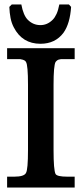

<svg xmlns="http://www.w3.org/2000/svg" viewBox="-20 -844 358 864"><path d="M300 -813Q295 -738 266 -697Q229 -647 162 -647Q80 -647 42 -721Q32 -740 27.5 -763Q23 -786 22 -813L33 -824H76Q85 -775 105 -755Q129 -731 162 -731Q193 -731 217 -755Q227 -765 234.5 -781.5Q242 -798 247 -824H290ZM12 -627H316V-578H262Q252 -578 250 -577Q242 -576 237.5 -572.5Q233 -569 230 -565Q221 -548 221 -463V-169Q221 -79 230 -61Q237 -49 283 -49H316V0H12V-49H44Q89 -49 97 -66Q106 -81 106 -169V-463Q106 -551 97 -565Q93 -574 75 -577Q73 -578 65 -578H12Z"/></svg>

Font: New Athena Unicode
Style: Bold
Weight: 700
Designer: J. Rusten 1997; rev. by R. Hancock 2001, 2002, rev. by D. Mastronarde 2002-2021
Foundry: Society for Classical Studies (formerly American Philological Association)
Version: Version 5.008